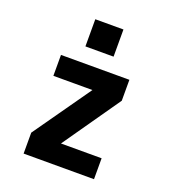

<svg xmlns="http://www.w3.org/2000/svg" viewBox="-131 -812 812 910"><g transform="rotate(20 275.0 -357.0)"><path d="M92 0V-105.5L295.5 -394.5H98.5V-500H443.5V-394.5L242 -105.5H447V0ZM193.5 -714.5H335.5V-577.5H193.5Z"/></g></svg>

Font: Trispace SemiCondensed SemiBold
Style: Regular
Weight: 600
Width: 4
Designer: Tyler Finck
Foundry: Etcetera Type Company
Version: Version 1.210; ttfautohint (v1.8.3)